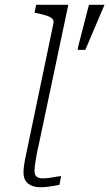

<svg xmlns="http://www.w3.org/2000/svg" viewBox="-20 -778 456 801"><path d="M203 -681Q205 -693 198 -700Q191 -707 175 -712.5Q159 -718 134 -723L124 -725L131 -758H265L141 -171Q135 -146 131.5 -125.5Q128 -105 126 -90Q124 -75 124 -64Q124 -48 133 -41Q142 -34 157 -34Q173 -34 187 -36Q201 -38 213.5 -40.5Q226 -43 235 -43L228 -7Q218 -5 204.5 -2.5Q191 0 177 1.5Q163 3 148 3Q128 3 112 -3.5Q96 -10 87 -23.5Q78 -37 78 -57Q78 -73 81 -92.5Q84 -112 89.5 -137Q95 -162 101 -192ZM336 -570 416 -758H351L307 -587L304 -570Z"/></svg>

Font: Roboto Serif Thin
Style: Italic
Weight: 250
Italic angle: -10°
Version: Version 1.007